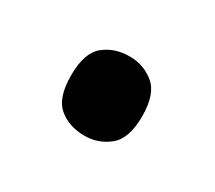

<svg xmlns="http://www.w3.org/2000/svg" viewBox="-46 -207 324 290"><g transform="rotate(30 115.5 -62.0)"><path d="M116 7Q89 7 71 -8Q53 -23 53 -62Q53 -101 71 -116Q89 -131 116 -131Q140 -131 158.5 -116Q177 -101 177 -62Q177 -23 158.5 -8Q140 7 116 7Z"/></g></svg>

Font: Noto Serif Georgian ExtraCondensed SemiBold
Style: Regular
Weight: 600
Width: 2
Designer: Monotype Design Team, Akaki Razmadze
Foundry: Google LLC
Version: Version 2.003; ttfautohint (v1.8.4.7-5d5b)